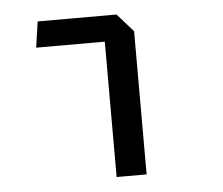

<svg xmlns="http://www.w3.org/2000/svg" viewBox="-43 -562 706 609"><g transform="rotate(-5 310.0 -257.0)"><path d="M304.5 0H400V-456L349 -513.5H98L86 -431H304.5Z"/></g></svg>

Font: Monaspace Krypton
Style: Regular
Weight: 400
Designer: Riley Cran & the Lettermatic Team
Foundry: Lettermatic
Version: Version 1.200 (Monaspace Krypton)